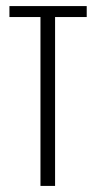

<svg xmlns="http://www.w3.org/2000/svg" viewBox="-20 -611 316 631"><path d="M113 0V-555H11V-591H265V-555H161V0Z"/></svg>

Font: Alumni Sans Thin Light
Style: Regular
Weight: 300
Version: Version 1.018